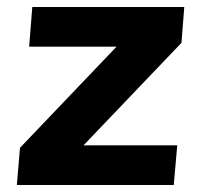

<svg xmlns="http://www.w3.org/2000/svg" viewBox="-20 -527 570 547"><path d="M505 -507 497 -405 218 -113H485L475 0H28L37 -106L312 -394H63L72 -507Z"/></svg>

Font: Muli ExtraBold
Style: Italic
Weight: 800
Italic angle: -4.541°
Designer: Vernon Adams
Foundry: Vernon Adams
Version: Version 2.000